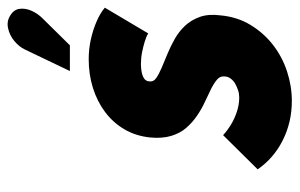

<svg xmlns="http://www.w3.org/2000/svg" viewBox="-160 -605 780 500"><g transform="rotate(-90 230.0 -355.0)"><path d="M432 -634Q445 -647 452 -663Q459 -679 457 -694Q455 -709 440 -718Q425 -728 406.5 -724Q388 -720 373 -707.5Q358 -695 351 -680L295 -563H362ZM393 -359 460 -472Q446 -484 424 -493.5Q402 -503 377 -508.5Q352 -514 326 -514Q286 -514 251 -503Q216 -492 188.5 -471.5Q161 -451 143.5 -421.5Q126 -392 122 -354Q119 -323 126 -299.5Q133 -276 147 -260Q161 -244 178.5 -232Q196 -220 214.5 -211.5Q233 -203 248 -195.5Q263 -188 272.5 -180Q282 -172 281 -161Q281 -152 275.5 -144.5Q270 -137 262 -132.5Q254 -128 245 -125Q236 -122 226 -122Q208 -122 189.5 -128Q171 -134 155.5 -143.5Q140 -153 128 -164L39 -74Q68 -32 115 -8.5Q162 15 217 15Q256 15 294 2.5Q332 -10 363 -34Q394 -58 415 -92.5Q436 -127 440 -171Q444 -202 436 -224.5Q428 -247 413 -263Q398 -279 378.5 -290Q359 -301 339.5 -309Q320 -317 303.5 -324Q287 -331 277 -338Q267 -345 268 -354Q268 -362 272 -366.5Q276 -371 283 -373.5Q290 -376 298 -377Q306 -378 313 -378Q329 -378 344 -375Q359 -372 372 -368Q385 -364 393 -359Z"/></g></svg>

Font: Advent Pro ExtraBold
Style: Italic
Weight: 800
Italic angle: -12°
Version: Version 3.000